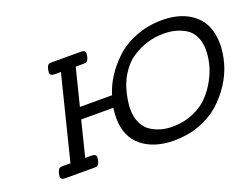

<svg xmlns="http://www.w3.org/2000/svg" viewBox="-109 -934 1527 1173"><g transform="rotate(-20 654.5 -347.5)"><path d="M110.8 -21Q114.7 -61 128.9 -70.8Q134.8 -74.7 153.8 -75.2H201.2V-76.2L336.9 -619.1H296.9Q266.1 -619.1 266.1 -641.1Q270 -683.1 285.2 -690.9Q290 -693.8 307.1 -693.8H494.1Q522.9 -693.8 522.9 -672.9Q519 -631.8 504.9 -623Q499 -619.1 480 -619.1H433.1L373 -378.9H582Q598.1 -433.1 631.6 -486.6Q665 -540 718 -591.1Q771 -642.1 851.6 -674.1Q932.1 -706.1 1026.9 -706.1H1027.8Q1155.8 -705.1 1232.4 -639.2Q1309.1 -573.2 1309.1 -449.2Q1309.1 -387.2 1290.5 -323Q1272 -258.8 1232.9 -199Q1193.8 -139.2 1140.4 -92Q1086.9 -44.9 1010.5 -16.8Q934.1 11.2 846.2 11.2Q716.3 11.2 637.2 -53Q558.1 -117.2 558.1 -240.2Q558.1 -267.1 563 -304.2H354L296.9 -75.2H336.9Q367.7 -75.2 368.2 -54.2Q364.3 -11.2 349.1 -2.9Q344.2 0 327.1 0H142.1Q110.8 0 110.8 -21ZM657.2 -263.2Q657.2 -209 676 -169.4Q694.8 -129.9 726.8 -109.9Q758.8 -89.8 793 -80.8Q827.1 -71.8 865.2 -71.8Q938.5 -71.8 999.3 -97.9Q1060.1 -124 1099.1 -164.6Q1138.2 -205.1 1165.5 -255.6Q1192.9 -306.2 1204.3 -353.5Q1215.8 -400.9 1215.8 -442.9Q1215.8 -494.6 1197 -532.2Q1178.2 -569.8 1146 -588.9Q1113.8 -607.9 1078.9 -616.5Q1043.9 -625 1004.9 -625Q950.7 -625 899.9 -610.1Q849.1 -595.2 799.6 -562.5Q750 -529.8 713.4 -468.5Q676.8 -407.2 663.1 -323.2Q657.2 -285.2 657.2 -263.2Z"/></g></svg>

Font: CMU Concrete
Style: BoldItalic
Weight: 700
Italic angle: -14.04°
Version: Version 0.7.0